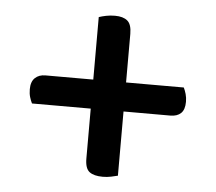

<svg xmlns="http://www.w3.org/2000/svg" viewBox="-41 -575 629 560"><g transform="rotate(5 273.5 -294.5)"><path d="M323 -339H492Q496 -331 499 -320.5Q502 -310 502 -298Q502 -275 491 -264.5Q480 -254 460 -254H323V-66Q315 -64 303.5 -61.5Q292 -59 279 -59Q253 -59 240 -69Q227 -79 227 -108V-254H55Q51 -262 48 -272Q45 -282 45 -295Q45 -317 56.5 -328Q68 -339 87 -339H227V-522Q236 -525 248 -527.5Q260 -530 274 -530Q298 -530 310.5 -519.5Q323 -509 323 -481Z"/></g></svg>

Font: Baloo 2 Latin Medium
Style: Regular
Weight: 500
Designer: Sarang Kulkarni and Ek Type
Foundry: Ek Type
Version: Version 1.001